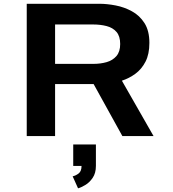

<svg xmlns="http://www.w3.org/2000/svg" viewBox="-20 -720 915 1016"><path d="M121.5 0V-700H506.5Q546 -700 591.8 -691.2Q637.5 -682.5 678.2 -660.2Q719 -638 744.8 -597.5Q770.5 -557 770.5 -493Q770.5 -433.5 750 -393.8Q729.5 -354 696.5 -329.8Q663.5 -305.5 625 -293L792.5 0H627.5L475.5 -275H271.5V0ZM271.5 -382H474Q512 -382 544.2 -391.2Q576.5 -400.5 596.2 -423.5Q616 -446.5 616 -487Q616 -528.5 596.5 -551Q577 -573.5 544.2 -582Q511.5 -590.5 472 -590.5H271.5ZM367.5 158V44.5H487.5V158Q487.5 196 470.5 221Q453.5 246 431 259.2Q408.5 272.5 393 276.5L364.5 213Q381 209.5 396.2 197.8Q411.5 186 411.5 158Z"/></svg>

Font: Trispace SemiExpanded SemiBold
Style: Regular
Weight: 600
Width: 6
Designer: Tyler Finck
Foundry: Etcetera Type Company
Version: Version 1.210; ttfautohint (v1.8.3)